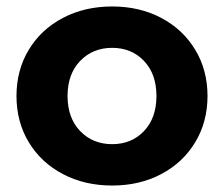

<svg xmlns="http://www.w3.org/2000/svg" viewBox="-20 -566 694 594"><path d="M31 -269Q31 -349 69 -412Q107 -475 174.5 -510.5Q242 -546 327 -546Q412 -546 479 -510.5Q546 -475 584 -412Q622 -349 622 -269Q622 -189 584 -126Q546 -63 479 -27.5Q412 8 327 8Q242 8 174.5 -27.5Q107 -63 69 -126Q31 -189 31 -269ZM464 -269Q464 -337 425.5 -377.5Q387 -418 327 -418Q267 -418 228 -377.5Q189 -337 189 -269Q189 -201 228 -160.5Q267 -120 327 -120Q387 -120 425.5 -160.5Q464 -201 464 -269Z"/></svg>

Font: APTA Sans Regular
Style: Bold Italic
Weight: 700
Version: Version 7.200